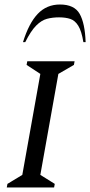

<svg xmlns="http://www.w3.org/2000/svg" viewBox="-20 -832 400 852"><path d="M10 0 13 -16 79 -56 159 -504 98 -544 101 -560H311L308 -544L239 -504L159 -56L223 -16L220 0ZM82 -645Q108 -729 147.5 -770.5Q187 -812 246 -812Q310 -812 333.5 -770.5Q357 -729 360 -645H350Q342 -694 327.5 -717.5Q313 -741 292 -748Q271 -755 242 -755Q213 -755 188.5 -748.5Q164 -742 140.5 -718.5Q117 -695 92 -645Z"/></svg>

Font: Spectral SC
Style: Italic
Weight: 400
Italic angle: -10°
Designer: Jean-Baptiste Levee
Foundry: Production Type
Version: Version 2.001